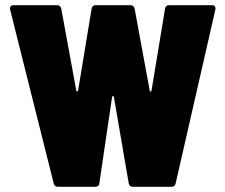

<svg xmlns="http://www.w3.org/2000/svg" viewBox="-20 -720 869 740"><path d="M203 0H347C356 0 362 -4 363 -14L412 -346C413 -351 418 -352 419 -346L476 -14C477 -5 483 0 492 0H641C650 0 655 -5 657 -13L810 -683C812 -694 807 -700 797 -700H632C623 -700 617 -695 616 -686L564 -371C563 -366 558 -366 557 -371L499 -686C497 -695 492 -700 483 -700H349C340 -700 334 -695 333 -686L281 -371C280 -366 275 -366 274 -371L216 -687C214 -696 208 -700 199 -700H32C22 -700 17 -693 19 -683L187 -13C189 -5 194 0 203 0Z"/></svg>

Font: Barlow Semi Condensed Black
Style: Regular
Weight: 900
Width: 4
Designer: Jeremy Tribby
Foundry: Tribby Type
Version: Version 1.408;PS 001.408;hotconv 1.0.88;makeotf.lib2.5.64775